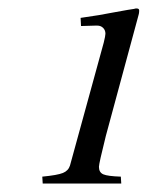

<svg xmlns="http://www.w3.org/2000/svg" viewBox="-20 -705 346 450"><path d="M263.2 -291 264.2 -274.9H80.1L79.1 -291Q114.7 -294.4 127.4 -299.6Q140.1 -304.7 144 -316.9L223.1 -605Q227.1 -621.1 227.1 -626Q227.1 -634.3 221.7 -639.6Q216.3 -645 208 -645H204.1L169.9 -644L168.9 -663.1Q220.2 -670.4 240.2 -674.8Q291 -684.1 293.9 -684.1L297.9 -685.1H300.8Q306.2 -685.1 306.2 -680.2Q306.2 -672.9 303.2 -664.1L228 -386.2Q211.9 -321.8 211.9 -314Q211.9 -300.8 222.2 -296.4Q232.4 -292 263.2 -291Z"/></svg>

Font: Accordance
Style: Italic
Weight: 400
Italic angle: -11°
Version: Version 1.2 (build January 31, 2020) Miklal Software Solutio